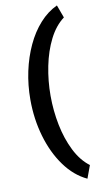

<svg xmlns="http://www.w3.org/2000/svg" viewBox="-107 -836 567 1094"><g transform="rotate(-10 176.0 -289.0)"><path d="M181.2 -289.1Q181.2 -202.6 198 -118.9Q214.8 -35.2 248.8 32.5Q282.7 100.1 333.5 138.2L306.2 212.4Q231.9 177.7 177.5 102.5Q123 27.3 93.5 -74Q64 -175.3 64 -287.1Q64 -371.1 80.8 -450Q97.7 -528.8 129.2 -596.4Q160.6 -664.1 205.6 -714.1Q250.5 -764.2 306.2 -790L333.5 -715.8Q282.7 -677.7 248.8 -610.4Q214.8 -543 198 -459.2Q181.2 -375.5 181.2 -289.1Z"/></g></svg>

Font: Vazirmatn UI NL
Style: Bold
Weight: 700
Designer: Saber Rastikerdar
Foundry: Saber Rastikerdar
Version: Version 33.003